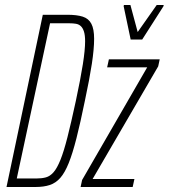

<svg xmlns="http://www.w3.org/2000/svg" viewBox="-20 -747 674 767"><path d="M6 0 151 -688H249Q287 -688 310.5 -680.5Q334 -673 345 -652Q356 -631 356 -592Q356 -552 347 -492.5Q338 -433 319 -344Q301 -256 285.5 -195Q270 -134 254.5 -95.5Q239 -57 221 -36.5Q203 -16 179 -8Q155 0 122 0ZM47 -34H126Q147 -34 163.5 -38.5Q180 -43 194 -59Q208 -75 221.5 -108.5Q235 -142 249.5 -199Q264 -256 283 -344Q302 -433 311 -490.5Q320 -548 320 -582Q320 -606 315.5 -620.5Q311 -635 303 -642.5Q295 -650 283.5 -652Q272 -654 257 -654H180ZM302 0 308 -28 568 -478H408L415 -510H618L612 -482L350 -32H517L510 0ZM502 -589 474 -722 475 -727H501L530 -619L606 -727H634L633 -722L548 -589Z"/></svg>

Font: Saira UltraCondensed Thin
Style: Italic
Weight: 250
Width: 1
Italic angle: -12°
Designer: Hector Gatti with collaboration of the Omnibus-Type team
Foundry: Omnibus-Type
Version: Version 1.101